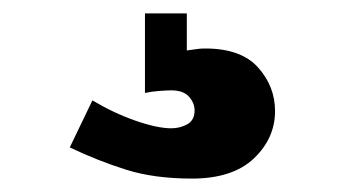

<svg xmlns="http://www.w3.org/2000/svg" viewBox="-20 -30 540 289"><path d="M119.1 121.1Q150.9 140.1 183.8 151.6Q216.8 163.1 237.8 163.1Q251 163.1 262 157Q272.9 150.9 272.9 136.2Q272.9 125 264.4 115.5Q255.9 106 237.8 106Q231.9 106 219.5 106.9Q207 107.9 198.2 109.9V-9.8H261.2V45.9Q274.9 43.9 279.1 43.5Q283.2 43 289.1 43Q342.8 43 368.4 71.5Q394 100.1 394 137.2Q394 178.2 362.1 208.5Q330.1 238.8 269 238.8Q211.9 238.8 169.4 225.3Q127 211.9 85 191.9Z"/></svg>

Font: Ultra
Style: Regular
Weight: 400
Designer: Astigmatic (AOETI)
Foundry: Astigmatic (AOETI)
Version: Version 1.000